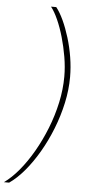

<svg xmlns="http://www.w3.org/2000/svg" viewBox="-107 -774 505 1062"><g transform="rotate(5 145.5 -243.0)"><path d="M-43 252Q-2 223 38.5 174.5Q79 126 115 63.5Q151 1 179 -69.5Q207 -140 223 -214Q239 -288 239 -359Q239 -412 229.5 -468Q220 -524 205 -576Q190 -628 171 -670.5Q152 -713 132 -738H161Q182 -712 201.5 -670Q221 -628 237 -576Q253 -524 262 -468.5Q271 -413 271 -359Q271 -288 255 -214.5Q239 -141 211 -70Q183 1 146.5 63.5Q110 126 69 174.5Q28 223 -14 252Z"/></g></svg>

Font: Gantari Thin
Style: Italic
Weight: 100
Italic angle: -10°
Designer: Anugrah Pasau
Foundry: Lafontype
Version: Version 1.000; ttfautohint (v1.8.4.7-5d5b)